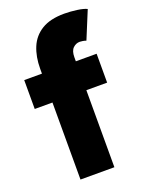

<svg xmlns="http://www.w3.org/2000/svg" viewBox="-145 -843 701 915"><g transform="rotate(-20 205.5 -385.0)"><path d="M10.7 -390.6V-537.1H377.9V-390.6ZM100.6 0V-561.5Q100.6 -622.6 120.1 -669.4Q139.6 -716.3 183.1 -742.9Q226.6 -769.5 297.9 -769.5Q328.1 -769.5 361.6 -764.9Q395 -760.3 411.1 -752L353.5 -612.3Q345.2 -615.2 336.4 -616.7Q327.6 -618.2 321.3 -618.2Q302.2 -618.2 287.4 -604Q272.5 -589.8 272.5 -557.6V0Z"/></g></svg>

Font: Reddit Sans Condensed Black
Style: Regular
Weight: 900
Designer: Stephen Hutchings
Foundry: Reddit
Version: Version 1.014